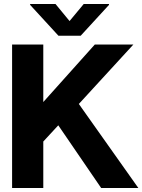

<svg xmlns="http://www.w3.org/2000/svg" viewBox="-20 -942 713 962"><path d="M144.3 -176 75.2 -294.9 454.9 -718.8H648.2L327.5 -369.3L312.9 -358.4ZM40.6 0V-718.8H196.9V0ZM486.9 0 237.7 -364.3 340.4 -470.1 673.2 0ZM258.2 -921.9 328.5 -836.5 399.4 -921.9H526.2V-917.6L384.2 -762.9H272.9L130.9 -917.6V-921.9Z"/></svg>

Font: Inter Display V
Style: Regular
Weight: 400
Designer: Rasmus Andersson
Foundry: rsms
Version: Version 3.015;git-src